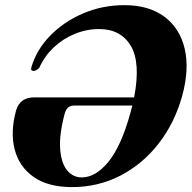

<svg xmlns="http://www.w3.org/2000/svg" viewBox="-20 -732 762 763"><path d="M44 -293.5Q59.5 -345 115.5 -345H513Q539.5 -483 499.8 -549.8Q460 -616.5 374 -616.5Q323.5 -616.5 276.8 -597.2Q230 -578 193.5 -543.5Q157 -509 136 -462.5Q129 -455 123 -452.5Q117 -450 113 -450Q100 -451 105 -465.5Q125 -534 179 -589.8Q233 -645.5 309.8 -678.5Q386.5 -711.5 474.5 -711.5Q572 -711.5 633.5 -665.5Q695 -619.5 714 -538.2Q733 -457 704 -351Q674 -243 610.2 -161.2Q546.5 -79.5 458.2 -34Q370 11.5 266.5 11.5Q171 11.5 113.5 -29Q56 -69.5 38.2 -138.5Q20.5 -207.5 44 -293.5ZM305 -27Q360 -27 411 -89.2Q462 -151.5 498.5 -284.5Q502.5 -299 506 -312.5H273.5Q246.5 -312.5 237.5 -282Q215 -198 219 -141.2Q223 -84.5 246.2 -55.8Q269.5 -27 305 -27Z"/></svg>

Font: Fraunces 72pt S000
Style: Bold Italic
Weight: 700
Italic angle: -16°
Version: Version 1.000; ttfautohint (v1.8.3)